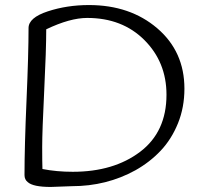

<svg xmlns="http://www.w3.org/2000/svg" viewBox="-20 -731 797 760"><path d="M264 6 181 9Q111 9 90 -10Q77 -20 77 -38Q77 -151 85 -334.5Q93 -518 93 -620Q93 -661 169 -686Q245 -711 332 -711Q495 -711 602.5 -619Q710 -527 710 -380Q710 -306 684.5 -243Q659 -180 616 -134.5Q573 -89 516 -57Q402 6 264 6ZM639 -356Q639 -485 551.5 -572.5Q464 -660 325 -660Q257 -660 163 -615Q163 -534 155 -372.5Q147 -211 147 -149.5Q147 -88 148 -62Q204 -51 268 -51Q430 -51 534.5 -130Q639 -209 639 -356Z"/></svg>

Font: Handlee
Style: Regular
Weight: 400
Designer: Joe Prince
Foundry: Joe Prince
Version: Version 1.001